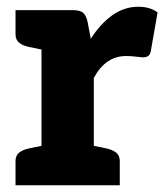

<svg xmlns="http://www.w3.org/2000/svg" viewBox="-20 -549 490 569"><path d="M103 0V-519H195Q218 -519 227 -510.5Q236 -502 240 -482L249 -434Q277 -478 312.5 -503.5Q348 -529 390 -529Q408 -529 422.5 -524.5Q437 -520 447 -512L427 -398Q425 -387 419 -383Q413 -379 403 -379Q400 -379 384 -381Q368 -383 354 -383Q323 -383 299 -366.5Q275 -350 258 -318V0ZM238 0 252 -118 296 -109Q314 -105 324.5 -96.5Q335 -88 335 -71V0ZM26 0V-71Q26 -88 36.5 -96.5Q47 -105 65 -109L109 -118L123 0ZM123 -519 109 -401 65 -410Q47 -414 36.5 -422.5Q26 -431 26 -448V-519Z"/></svg>

Font: Aleo Black
Style: Regular
Weight: 900
Designer: Alessio Laiso
Foundry: Alessio Laiso
Version: Version 2.001;gftools[0.9.29]